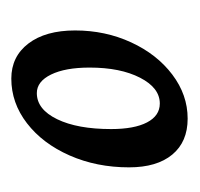

<svg xmlns="http://www.w3.org/2000/svg" viewBox="-26 -660 344 331"><g transform="rotate(90 145.5 -495.0)"><path d="M33 -453Q33 -505 53.5 -549.5Q74 -594 109 -620.5Q144 -647 185 -647Q225 -647 247 -620.5Q269 -594 269 -546Q269 -490 248.5 -443.5Q228 -397 193 -370Q158 -343 116 -343Q78 -343 55.5 -372.5Q33 -402 33 -453ZM203 -515Q203 -555 191.5 -577Q180 -599 159 -599Q132 -599 114.5 -565Q97 -531 97 -478Q97 -436 109 -411.5Q121 -387 141 -387Q169 -387 186 -422Q203 -457 203 -515Z"/></g></svg>

Font: Alegreya SC
Style: Italic
Weight: 400
Italic angle: -7°
Designer: Juan Pablo del Peral
Foundry: Huerta Tipografica
Version: Version 2.007; ttfautohint (v1.6)